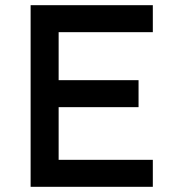

<svg xmlns="http://www.w3.org/2000/svg" viewBox="-20 -720 684 740"><path d="M98 0V-700H569V-596H206V-411H514V-307H206V-104H569V0Z"/></svg>

Font: Easer Grotesk
Style: Regular
Weight: 400
Designer: Boardeaser, Bonnie Shaver-Troup, Thomas Jockin
Foundry: Lexend
Version: Version 1.008;Glyphs 3.1.2 (3151)